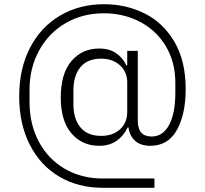

<svg xmlns="http://www.w3.org/2000/svg" viewBox="-20 -764 971 910"><path d="M466 126Q351 126 261.5 73.5Q172 21 121.5 -77.5Q71 -176 71 -308Q71 -438 122 -537Q173 -636 264.5 -690Q356 -744 473 -744Q578 -744 666 -700Q754 -656 807 -565.5Q860 -475 860 -342Q860 -223 818.5 -148Q777 -73 692 -73Q647 -73 620.5 -96.5Q594 -120 589 -160H585Q566 -120 532.5 -96.5Q499 -73 450 -73Q369 -73 318.5 -132Q268 -191 268 -302Q268 -415 318.5 -474.5Q369 -534 450 -534Q499 -534 531 -511.5Q563 -489 579 -454H583V-523H633V-191Q633 -117 699 -117Q752 -117 781.5 -172Q811 -227 811 -324V-372Q811 -469 766.5 -544Q722 -619 644.5 -660Q567 -701 472 -701Q371 -701 290.5 -654Q210 -607 165 -524Q120 -441 120 -339V-281Q120 -175 164 -92.5Q208 -10 287 36Q366 82 467 82H712V126ZM583 -235V-375Q583 -423 548.5 -454.5Q514 -486 459 -486Q395 -486 361.5 -446Q328 -406 328 -335V-269Q328 -200 361.5 -160Q395 -120 459 -120Q515 -120 549 -151Q583 -182 583 -235Z"/></svg>

Font: IBM Plex Sans JP Light
Style: Regular
Weight: 300
Designer: Mike Abbink; Paul van der Laan; Pieter van Rosmalen; Wujin Sim; Yejin Wi; Jinhee Kim; Boomi Park; Yona Kim; Kichan Ma
Foundry: Sandoll Inc.
Version: Version 1.002